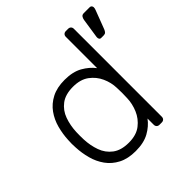

<svg xmlns="http://www.w3.org/2000/svg" viewBox="-187 -864 1029 1029"><g transform="rotate(-45 327.5 -350.0)"><path d="M269 10Q211 10 170.5 -11Q130 -32 105 -67Q80 -102 68.5 -145Q57 -188 55 -232Q54 -247 54 -260Q54 -273 55 -288Q57 -332 68.5 -375Q80 -418 105 -453Q130 -488 170.5 -509Q211 -530 269 -530Q331 -530 371.5 -507Q412 -484 437 -451V-688Q437 -698 443 -704Q449 -710 459 -710H476Q486 -710 492 -704Q498 -698 498 -688V-22Q498 -12 492 -6Q486 0 476 0H459Q449 0 443 -6Q437 -12 437 -22V-69Q412 -35 371.5 -12.5Q331 10 269 10ZM275 -48Q332 -48 367 -75Q402 -102 419 -142.5Q436 -183 437 -224Q438 -239 438 -263Q438 -287 437 -302Q436 -342 418.5 -381Q401 -420 366 -446Q331 -472 275 -472Q217 -472 182.5 -446Q148 -420 133 -378Q118 -336 116 -288Q115 -260 116 -232Q118 -184 133 -142Q148 -100 182.5 -74Q217 -48 275 -48ZM567 -550Q559 -550 555.5 -556Q552 -562 553 -571L570 -683Q572 -695 577.5 -702.5Q583 -710 595 -710H640Q647 -710 651 -705Q655 -700 655 -694Q655 -685 651 -676L611 -571Q607 -561 601.5 -555.5Q596 -550 585 -550Z"/></g></svg>

Font: Rubik Light
Style: Regular
Weight: 300
Designer: Hubert and Fischer
Foundry: Hubert and Fischer
Version: Version 2.300;gftools[0.9.30]